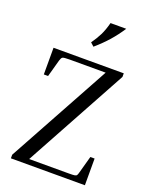

<svg xmlns="http://www.w3.org/2000/svg" viewBox="-168 -1014 867 1102"><g transform="rotate(20 265.5 -462.5)"><path d="M465 -163H491V0H39V-22L382 -648H161Q126 -648 119 -643.5Q112 -639 107 -622L78 -517H52V-680H481V-658L139 -32H382Q406 -32 416 -33.5Q426 -35 429.5 -40.5Q433 -46 436 -58ZM265 -764 244 -783Q268 -817 283.5 -848Q299 -879 311 -925H407Q377 -879 343.5 -841Q310 -803 265 -764Z"/></g></svg>

Font: Inria Serif
Style: Regular
Weight: 400
Designer: Black Foundry Team
Foundry: Black Foundry
Version: Version 1.000; ttfautohint (v1.8.3)